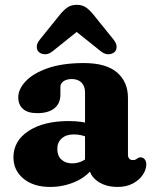

<svg xmlns="http://www.w3.org/2000/svg" viewBox="-20 -747 622 781"><path d="M341.9 -74.6V-89.4L325.9 -95.6V-370.5Q325.9 -396.2 311.6 -410.9Q297.2 -425.5 272.2 -425.5Q251.5 -425.5 238.6 -416.6Q225.7 -407.7 225.7 -393.9V-362.1Q225.7 -326.1 201.2 -306.4Q176.7 -286.7 131.5 -286.7Q92.9 -286.7 73.6 -303.9Q54.3 -321 54.3 -351.1Q54.3 -384 84.1 -416.1Q113.9 -448.2 173.4 -469.3Q232.9 -490.5 321.2 -490.5Q411.7 -490.5 456.1 -452.2Q500.5 -414 500.5 -348.7V-117.2Q500.5 -108.6 505.2 -102.2Q510 -95.9 520.4 -95.9Q526.9 -95.9 530.7 -97.6Q534.6 -99.4 537.7 -101.7Q540.5 -103.7 543.4 -105.3Q546.3 -107 550.4 -107Q562.1 -107 568.6 -99Q575.1 -91 575.1 -78.8Q575.1 -57 560.7 -35.7Q546.4 -14.4 520.3 -0.5Q494.2 13.4 458.5 13.4Q408.7 13.4 375.3 -10.9Q341.9 -35.3 341.9 -74.6ZM34.7 -107.1Q34.7 -174 96.2 -214.3Q157.6 -254.6 259.6 -254.6Q289.2 -254.6 314 -250.8Q338.9 -247 355.3 -240L338.1 -187.6Q324.7 -193.7 310.6 -197Q296.5 -200.2 280 -200.2Q249.5 -200.2 231.3 -184.2Q213.1 -168.2 213.1 -141.3Q213.1 -113.3 229.8 -97.9Q246.5 -82.5 273.1 -82.5Q295.8 -82.5 315 -92Q334.2 -101.6 346.1 -116.3L358.9 -64.9Q332.2 -27.4 284.6 -7Q237 13.4 183.7 13.4Q116.3 13.4 75.5 -20.3Q34.7 -54 34.7 -107.1ZM330.6 -648H253.3L389.8 -538.6Q405.8 -526 420.8 -526.3Q435.9 -526.5 445.8 -535.3Q453.9 -542.5 454.3 -556.1Q454.8 -569.7 442.1 -585.7L362.9 -683.9Q346.7 -704.6 330.9 -716Q315.2 -727.4 292.1 -727.4Q269 -727.4 253.1 -716Q237.3 -704.6 221 -683.9L141.8 -585.7Q129.1 -569.7 129.6 -556.1Q130 -542.5 138.1 -535.3Q148 -526.5 163.2 -526.3Q178.5 -526 194.1 -538.6Z"/></svg>

Font: Fraunces SuperSoft
Style: Regular
Weight: 900
Version: Version 1.000;[b76b70a41]